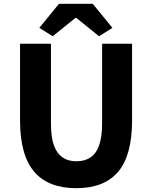

<svg xmlns="http://www.w3.org/2000/svg" viewBox="-20 -972 795 1006"><path d="M161 -70Q85 -157 85 -341V-743H247V-325Q247 -251 263 -209Q293 -127 380 -127Q423 -127 452 -146Q515 -185 515 -325V-743H672V-341Q672 -158 599 -72Q526 14 380 14Q235 14 161 -70ZM186 -826 289 -952H466L569 -826L499 -782L380 -878H375L256 -782Z"/></svg>

Font: Merged Yaku Han JP ExtraBold
Style: Regular
Weight: 800
Designer: Ryoko NISHIZUKA 西塚涼子 (kana, bopomofo & ideographs); Paul D. Hunt (Latin, Greek & Cyrillic); Sandoll Communications 산돌커뮤니
Foundry: Adobe
Version: Version 2.004